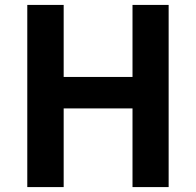

<svg xmlns="http://www.w3.org/2000/svg" viewBox="-20 -761 797 781"><path d="M91 0H239V-320H519V0H666V-741H519V-448H239V-741H91Z"/></svg>

Font: Noto Sans TC
Style: Bold
Weight: 700
Designer: Ryoko NISHIZUKA 西塚涼子 (kana, bopomofo & ideographs); Paul D. Hunt (Latin, Greek & Cyrillic); Sandoll Communications 산돌커뮤니
Foundry: Adobe
Version: Version 2.004;hotconv 1.0.118;makeotfexe 2.5.65603